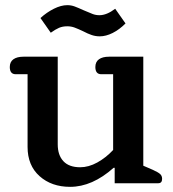

<svg xmlns="http://www.w3.org/2000/svg" viewBox="-20 -711 670 745"><path d="M302 -590Q283 -599 269.5 -604Q256 -609 241 -609Q223 -609 209 -603Q195 -597 177 -584L137 -641Q161 -663 189 -677Q217 -691 241 -691Q256 -691 269.5 -686Q283 -681 305 -671Q328 -661 340 -656.5Q352 -652 366 -652Q394 -652 427 -677L467 -620Q443 -596 417 -583Q391 -570 367 -570Q351 -570 336 -575Q321 -580 302 -590ZM87 -141V-423H41Q18 -423 18 -451Q18 -471 32 -481Q46 -491 71 -491H204V-151Q204 -109 226 -85.5Q248 -62 291 -62Q324 -62 357.5 -80.5Q391 -99 419 -129V-423H373Q350 -423 350 -451Q350 -471 364 -481Q378 -491 403 -491H536V-68L573 -52Q593 -43 601 -36Q609 -29 609 -17Q609 0 594 0H425V-60H421Q338 14 252 14Q180 14 133.5 -27.5Q87 -69 87 -141Z"/></svg>

Font: Maitree SemiBold
Style: Regular
Weight: 600
Designer: CadsonDemak Team
Foundry: CadsonDemak
Version: Version 1.001